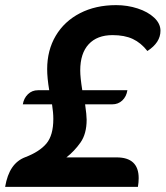

<svg xmlns="http://www.w3.org/2000/svg" viewBox="-27 -729 646 749"><path d="M72 -116Q127 -137 154 -169Q181 -201 181 -265Q181 -290 176 -322H62Q66 -346 82 -361.5Q98 -377 121 -377H165Q157 -425 157 -459Q157 -533 190.5 -589.5Q224 -646 285 -677.5Q346 -709 426 -709Q470 -709 510 -696Q550 -683 574.5 -660Q599 -637 599 -609Q599 -563 548 -530Q523 -562 491 -577Q459 -592 412 -592Q352 -592 319 -556.5Q286 -521 286 -454Q286 -427 294 -377H470Q466 -352 450 -337Q434 -322 411 -322H305Q311 -280 311 -262Q311 -207 287 -173Q263 -139 232 -115H428Q514 -115 514 -34Q514 -18 511 0H-7Q1 -47 20.5 -75.5Q40 -104 72 -116Z"/></svg>

Font: K2D
Style: Bold Italic
Weight: 700
Italic angle: -10°
Designer: Katatrad Aksorn Co.,Ltd.
Foundry: Cadson Demak Co.,Ltd.
Version: Version 1.000; ttfautohint (v1.6)